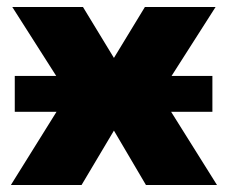

<svg xmlns="http://www.w3.org/2000/svg" viewBox="-20 -526 648 546"><path d="M11 0 203 -308 210 -200 15 -506H216L306 -358H302L392 -506H593L397 -199L404 -308L597 0H395L302 -158H306L212 0ZM22 -208V-310H584V-208Z"/></svg>

Font: Nunito Sans 7pt Black
Style: Regular
Weight: 900
Designer: Vernon Adams
Foundry: Vernon Adams
Version: Version 3.101;gftools[0.9.27]